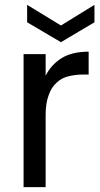

<svg xmlns="http://www.w3.org/2000/svg" viewBox="-20 -771 413 791"><path d="M77.1 -547.9H168V-459Q190.4 -504.4 234.9 -532.2Q278.3 -558.1 345.2 -558.1V-463.9H320.8Q290 -463.9 259.8 -456.1Q231.4 -448.7 211.9 -429.2Q190.4 -409.2 180.2 -377.9Q168 -345.2 168 -297.9V0H77.1ZM91.8 -679.2V-751L231 -666L369.1 -751V-679.2L231 -597.2Z"/></svg>

Font: PoppinsZ
Style: Regular
Weight: 400
Designer: Ninad Kale (Devanagari), Jonny Pinhorn (Latin)
Foundry: Indian Type Foundry
Version: Version 3.002;FEAKit 1.0